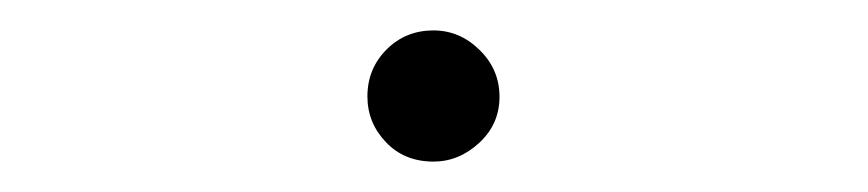

<svg xmlns="http://www.w3.org/2000/svg" viewBox="-20 -282 565 125"><path d="M219.2 -219.2Q219.2 -237.3 231.7 -249.8Q244.1 -262.2 262.2 -262.2Q279.3 -262.2 292.2 -249.5Q305.2 -236.8 305.2 -219Q305.2 -201.2 292 -189Q278.8 -176.8 262.2 -176.8Q243.2 -176.8 231.2 -189.5Q219.2 -202.1 219.2 -219.2Z"/></svg>

Font: CMU Typewriter Text
Style: Light
Weight: 200
Version: Version 0.7.0